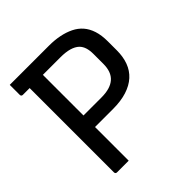

<svg xmlns="http://www.w3.org/2000/svg" viewBox="-188 -838 976 976"><g transform="rotate(-45 300.0 -350.0)"><path d="M185 0Q164 0 143 0Q122 0 101 0Q96 0 93 -3Q90 -6 90 -11Q90 -93 90 -173Q90 -253 90 -332.5Q90 -412 90 -492Q90 -572 90 -653H193L185 -635Q185 -611 185 -590.5Q185 -570 185 -549Q185 -474 185 -400Q185 -326 185 -251Q185 -176 185 -99Q185 -73 185 -48Q185 -23 185 0ZM30 -700Q100 -700 173 -700Q246 -700 312 -700Q352 -700 387 -693Q422 -686 450.5 -672Q479 -658 498.5 -635.5Q518 -613 528.5 -580.5Q539 -548 539 -504V-439Q539 -393 525.5 -356.5Q512 -320 484 -294.5Q456 -269 413.5 -255.5Q371 -242 315 -242Q280 -242 244.5 -242Q209 -242 173 -242L162 -238V-325Q202 -325 240.5 -325Q279 -325 313 -325Q346 -325 370 -332Q394 -339 410 -353Q426 -367 434 -388.5Q442 -410 442 -439V-510Q442 -536 436 -555Q430 -574 417 -587Q401 -602 375 -609.5Q349 -617 311 -617Q266 -617 221 -617Q176 -617 130.5 -617Q85 -617 41 -617Q36 -617 33 -620Q30 -623 30 -628Q30 -647 30 -664Q30 -681 30 -700Z"/></g></svg>

Font: Rec Mono Linear
Style: Regular
Weight: 400
Monospace: yes
Version: Version 1.085; ttfautohint (v1.8.4.7-5d5b)